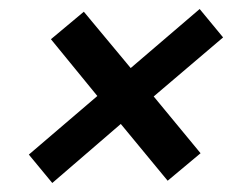

<svg xmlns="http://www.w3.org/2000/svg" viewBox="-20 -503 544 426"><path d="M96 -97 44 -160 196 -290 93 -416 166 -477 270 -352 423 -483 475 -420 321 -289 425 -163 352 -102 248 -228Z"/></svg>

Font: DeepMind Sans Medium
Style: Italic
Weight: 500
Italic angle: -10°
Designer: Jonny Pinhorn / Modifications: Colophon Foundry
Foundry: Colophon Foundry
Version: Version 1.002; ttfautohint (v1.8.2)